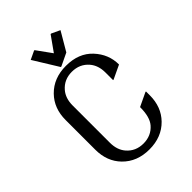

<svg xmlns="http://www.w3.org/2000/svg" viewBox="-270 -1089 1229 1229"><g transform="rotate(-45 344.0 -475.0)"><path d="M590.8 -268.6V-234.4Q590.8 -128.4 524.9 -61Q455.6 9.8 344.2 9.8Q232.9 9.8 163.6 -61Q97.7 -128.4 97.7 -234.4V-502.9Q97.7 -608.9 163.6 -676.3Q232.9 -747.1 344.2 -747.1Q459.5 -747.1 525.1 -676.3Q590.8 -605.5 590.8 -512.7L498 -468.8H493.2V-537.1Q493.2 -602.5 458 -643.1Q414.6 -693.4 344.2 -693.4Q273.9 -693.4 230.5 -643.1Q195.3 -602.5 195.3 -537.1V-200.2Q195.3 -134.8 230.5 -94.2Q273.9 -43.9 344.2 -43.9Q414.6 -43.9 458 -94.2Q493.2 -134.8 493.2 -224.6L585.9 -268.6ZM315.9 -764.6 211.9 -933.1 268.6 -960H273.4L346.7 -858.4L418.9 -960H423.8L481.4 -933.1L406.7 -805.7L320.8 -764.6Z"/></g></svg>

Font: Nova Slim
Style: Book
Weight: 400
Version: Version 2.000